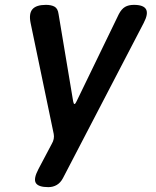

<svg xmlns="http://www.w3.org/2000/svg" viewBox="-20 -760 640 790"><path d="M179 10Q138 10 127.5 -7Q117 -24 138 -64L193 -168Q199 -178 201 -188.5Q203 -199 201 -209L106 -665Q98 -704 113.5 -722Q129 -740 169 -740Q191 -740 204.5 -732.5Q218 -725 221 -702L281 -343Q283 -332 286.5 -332Q290 -332 295 -343L469 -702Q480 -723 494.5 -731.5Q509 -740 531 -740Q571 -740 581 -721.5Q591 -703 571 -665L239 -27Q229 -8 213.5 1Q198 10 179 10Z"/></svg>

Font: Maple Mono NL SemiBold
Style: Italic
Weight: 600
Italic angle: -10°
Monospace: yes
Designer: subframe7536
Version: Version 7.000